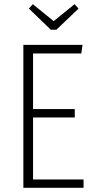

<svg xmlns="http://www.w3.org/2000/svg" viewBox="-20 -899 455 919"><path d="M336.9 -878.9 356 -857.9 250 -756.8H223.1L118.2 -857.9L137.2 -878.9L236.8 -797.9ZM375 -684.1 369.1 -643.1H138.2V-377H337.9V-336.9H138.2V-40H379.9V0H91.8V-684.1Z"/></svg>

Font: Fira Sans Compressed ExtraLight
Style: Regular
Weight: 250
Width: 1
Designer: Carrois Corporate & Edenspiekermann AG
Foundry: Carrois Corporate GbR & Edenspiekermann AG
Version: Version 4.203;PS 004.203;hotconv 1.0.88;makeotf.lib2.5.64775